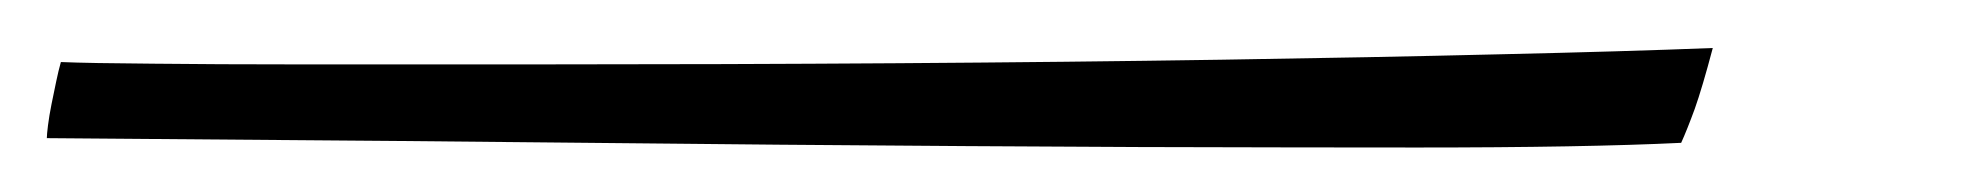

<svg xmlns="http://www.w3.org/2000/svg" viewBox="-54 -30 848 82"><path d="M177 -2.5Q256 -2.5 329.5 -3Q403 -3.5 467.8 -4.5Q532.5 -5.5 586 -6.8Q639.5 -8 677.5 -9.5Q673 7.5 669.8 16.5Q666.5 25.5 664 31Q643.5 32 615.2 32.5Q587 33 551.5 33Q504 33 432.8 32.8Q361.5 32.5 279 31.8Q196.5 31 115 30.2Q33.5 29.5 -34 29Q-34 27.5 -33.5 23.5Q-33 19.5 -32 14.5Q-31 9.5 -30 4.8Q-29 0 -28 -3.5Q-16 -3 11.5 -2.8Q39 -2.5 71.8 -2.5Q104.5 -2.5 133.5 -2.5Q162.5 -2.5 177 -2.5Z"/></svg>

Font: Grandstander Thin Thin
Style: Italic
Weight: 250
Italic angle: -15°
Version: Version 1.200